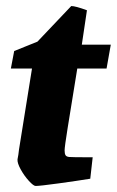

<svg xmlns="http://www.w3.org/2000/svg" viewBox="-20 -607 387 636"><path d="M38 -79Q41 -93 43 -112L86 -380H16L27 -438L104 -469L216 -587Q230 -587 268 -573L251 -459H347L333 -380H236Q214 -245 204 -182.5Q194 -120 194 -109Q194 -98 197 -93Q200 -88 209 -87Q215 -86 287 -86L279 -15Q236 -8 174 0.5Q112 9 98 9Q91 9 75.5 -8Q60 -25 48.5 -46Q37 -67 38 -79Z"/></svg>

Font: Grenze ExtraBold
Style: Italic
Weight: 800
Italic angle: -10°
Designer: Renata Polastri
Foundry: Omnibus-Type
Version: Version 1.002; ttfautohint (v1.8)